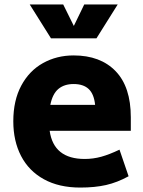

<svg xmlns="http://www.w3.org/2000/svg" viewBox="-20 -829 644 866"><path d="M40 0ZM362 -112Q400 -112 436.5 -122Q473 -132 519 -154L560 -34Q509 -6 458.5 5.5Q408 17 342 17Q246 17 178 -20.5Q110 -58 75 -125.5Q40 -193 40 -282Q40 -376 76 -443Q112 -510 174 -544.5Q236 -579 312 -579Q433 -579 501.5 -508Q570 -437 570 -300V-239H204Q222 -112 362 -112ZM207 -356H409Q404 -405 380 -427.5Q356 -450 312 -450Q270 -450 243.5 -428Q217 -406 207 -356ZM511 -809 415 -656H210L114 -809H265L313 -712L360 -809Z"/></svg>

Font: Biryani ExtraBold
Style: Regular
Weight: 800
Designer: Dan Reynolds and Mathieu Reguer
Foundry: Dan Reynolds and Mathieu Reguer
Version: Version 1.004; ttfautohint (v1.1) -l 5 -r 5 -G 72 -x 0 -D la